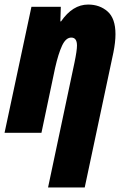

<svg xmlns="http://www.w3.org/2000/svg" viewBox="-33 -583 545 843"><path d="M294 -308Q305 -361 305 -383Q305 -418 280 -418Q256 -418 239.5 -382.5Q223 -347 209 -285L149 0H-13L105 -553H234L232 -489H235Q286 -563 354 -563Q405 -563 439.5 -532.5Q474 -502 474 -433Q474 -398 465 -353L339 240H178Z"/></svg>

Font: Noto Sans UI CondBlack
Style: Italic
Weight: 900
Width: 3
Italic angle: -12°
Designer: Monotype Design Team
Foundry: Monotype Imaging Inc.
Version: Version 1.001